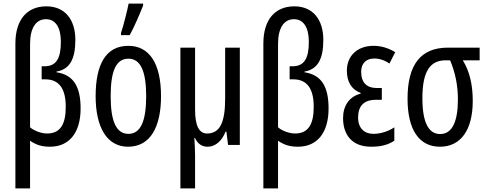

<svg xmlns="http://www.w3.org/2000/svg" viewBox="-20 -800 2687 1060"><path d="M236 -765C129 -765 65 -691 65 -560V240H146V-23C178 -1 209 10 256 10C362 10 425 -67 425 -201C425 -323 385 -387 292 -401V-405C364 -417 396 -472 396 -580C396 -689 341 -765 236 -765ZM234 -694C285 -694 316 -651 316 -569C316 -476 290 -434 225 -434H210V-362H230C306 -362 343 -311 343 -210C343 -111 311 -63 240 -63C210 -63 171 -76 146 -97V-557C146 -645 178 -694 234 -694Z M648 -606H696C723 -655 751 -721 770 -769V-780H690C685 -751 659 -648 648 -618ZM869 -269C869 -452 803 -547 689 -547C565 -547 508 -446 508 -269C508 -101 568 10 687 10C812 10 869 -102 869 -269ZM591 -269C591 -407 620 -476 689 -476C756 -476 787 -407 787 -269C787 -130 756 -61 689 -61C621 -61 591 -132 591 -269Z M1304 -537H1223V-257C1223 -129 1197 -63 1123 -63C1078 -63 1057 -108 1057 -194V-537H976V240H1057V58C1057 31 1055 -3 1053 -39H1056C1071 -6 1094 10 1127 10C1167 10 1205 -20 1225 -73H1230L1239 0H1304Z M1605 -765C1498 -765 1434 -691 1434 -560V240H1515V-23C1547 -1 1578 10 1625 10C1731 10 1794 -67 1794 -201C1794 -323 1754 -387 1661 -401V-405C1733 -417 1765 -472 1765 -580C1765 -689 1710 -765 1605 -765ZM1603 -694C1654 -694 1685 -651 1685 -569C1685 -476 1659 -434 1594 -434H1579V-362H1599C1675 -362 1712 -311 1712 -210C1712 -111 1680 -63 1609 -63C1579 -63 1540 -76 1515 -97V-557C1515 -645 1547 -694 1603 -694Z M2088 -314H2062C2004 -314 1974 -344 1974 -404C1974 -448 1999 -477 2047 -477C2074 -477 2103 -468 2130 -449L2162 -512C2122 -536 2083 -547 2042 -547C1953 -547 1895 -492 1895 -410C1895 -349 1920 -306 1971 -287V-283C1909 -267 1874 -217 1874 -148C1874 -55 1924 10 2029 10C2084 10 2121 0 2157 -23V-97C2123 -74 2079 -61 2042 -61C1992 -61 1957 -92 1957 -151C1957 -214 1988 -249 2055 -249H2088Z M2590 -243C2590 -333 2572 -408 2535 -467H2628V-537H2453C2303 -537 2230 -444 2230 -255C2230 -85 2293 10 2409 10C2522 10 2590 -80 2590 -243ZM2312 -258C2312 -402 2352 -467 2440 -467H2465C2494 -398 2508 -328 2508 -251C2508 -126 2475 -60 2410 -60C2346 -60 2312 -124 2312 -258Z"/></svg>

Font: Noto Sans UI Condensed
Style: Regular
Weight: 400
Width: 3
Designer: Monotype Design Team
Foundry: Monotype Imaging Inc.
Version: Version 1.901